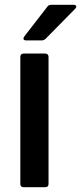

<svg xmlns="http://www.w3.org/2000/svg" viewBox="-20 -783 339 803"><path d="M79 0Q65 0 65 -14V-545Q65 -551 68.5 -555Q72 -559 79 -559H169Q176 -559 179.5 -555Q183 -551 183 -545V-14Q183 0 169 0ZM90 -614Q78 -614 78 -622Q78 -625 82 -631L178 -755Q183 -763 195 -763H287Q299 -763 299 -755Q299 -751 294 -746L171 -621Q164 -614 154 -614Z"/></svg>

Font: Open Sauce Two SemiBold
Style: Regular
Weight: 600
Designer: Alfredo Marco Pradil
Foundry: Creative Sauce Fz LLC
Version: Version 1.477